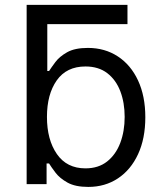

<svg xmlns="http://www.w3.org/2000/svg" viewBox="-20 -747 661 779"><path d="M497.2 -727.3V-649.1H171.9V-458.8H179Q188.2 -473 204.7 -495.2Q221.2 -517.4 252.3 -535Q283.4 -552.6 336.6 -552.6Q405.5 -552.6 458.1 -518.1Q510.7 -483.7 540.1 -420.5Q569.6 -357.2 569.6 -271.3Q569.6 -184.7 540.1 -121.3Q510.7 -57.9 458.5 -23.3Q406.2 11.4 338.1 11.4Q285.5 11.4 253.9 -6.2Q222.3 -23.8 205.3 -46.3Q188.2 -68.9 179 -83.8H169V0H88.1V-727.3ZM170.5 -272.7Q170.5 -180 210.8 -122Q251.1 -63.9 326.7 -63.9Q379.3 -63.9 414.6 -91.8Q449.9 -119.7 467.9 -167.1Q485.8 -214.5 485.8 -272.7Q485.8 -330.3 468.2 -376.6Q450.6 -422.9 415.3 -450.1Q380 -477.3 326.7 -477.3Q250 -477.3 210.2 -420.8Q170.5 -364.3 170.5 -272.7Z"/></svg>

Font: Inter Zeller
Style: Regular
Weight: 400
Designer: Rasmus Andersson; Joe Bland
Foundry: zeller
Version: Version 3.015;git-dec3a8cb1